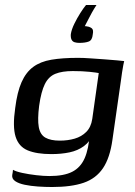

<svg xmlns="http://www.w3.org/2000/svg" viewBox="-20 -634 541 770"><path d="M189 116Q161 116 132 114Q103 112 79 107Q55 102 41 92.5Q27 83 29 68Q30 64 31 57Q32 50 32 47Q44 54 69.5 59.5Q95 65 125 68.5Q155 72 178 72Q236 72 269.5 55Q303 38 319.5 0.5Q336 -37 340 -99H356Q341 -66 316.5 -48Q292 -30 259 -23Q226 -16 186 -16Q127 -16 91 -31Q55 -46 42.5 -86Q30 -126 41 -201Q49 -265 66.5 -304.5Q84 -344 113 -365.5Q142 -387 186 -394.5Q230 -402 293 -402Q314 -402 342.5 -400Q371 -398 399.5 -396Q428 -394 449 -392Q470 -390 478 -389Q477 -386 474.5 -373Q472 -360 469.5 -343.5Q467 -327 465 -311L431 -74Q421 -1 393 40.5Q365 82 315.5 99Q266 116 189 116ZM220 -70Q252 -70 279.5 -78Q307 -86 326 -105Q345 -124 350 -157L376 -341Q367 -343 338.5 -346Q310 -349 272 -349Q229 -349 202 -338Q175 -327 160 -297Q145 -267 137 -210Q130 -155 135.5 -124.5Q141 -94 162 -82Q183 -70 220 -70ZM298 -462Q288 -462 279.5 -464.5Q271 -467 267 -475Q263 -483 264 -497Q267 -516 278 -538.5Q289 -561 302 -581.5Q315 -602 325 -614H367Q356 -597 348 -582.5Q340 -568 333.5 -555Q327 -542 320 -529Q322 -529 324.5 -529Q327 -529 329 -528Q339 -527 347.5 -521Q356 -515 352 -496Q350 -473 336 -467.5Q322 -462 298 -462Z"/></svg>

Font: Genos Thin Medium
Style: Italic
Weight: 500
Italic angle: -8°
Version: Version 1.010